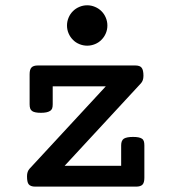

<svg xmlns="http://www.w3.org/2000/svg" viewBox="-20 -695 640 715"><path d="M357.9 -546.9Q348.1 -536.6 334 -530.8Q319.8 -524.9 304.7 -524.9Q289.6 -524.9 275.4 -530.8Q261.2 -536.6 251.5 -546.9Q241.2 -557.1 235.4 -570.8Q229.5 -584.5 229.5 -600.1Q229.5 -615.2 235.4 -629.2Q241.2 -643.1 251.5 -653.3Q261.7 -663.6 275.6 -669.4Q289.6 -675.3 304.7 -675.3Q319.8 -675.3 333.7 -669.4Q347.7 -663.6 357.9 -653.3Q368.2 -643.1 374 -629.2Q379.9 -615.2 379.9 -600.1Q379.9 -584.5 374 -570.8Q368.2 -557.1 357.9 -546.9ZM431.2 -77.6V-153.8Q431.2 -171.9 441.4 -178.7Q452.1 -185.1 475.6 -185.1Q499 -185.1 508.3 -178.7Q513.7 -175.3 515.6 -169.2Q517.6 -163.1 517.6 -153.8V-32.7Q517.6 -14.6 510.5 -7.3Q503.4 0 486.3 0H111.3Q93.3 0 86.4 -9.3Q80.6 -17.1 80.6 -38.6Q80.6 -56.6 90.3 -66.9L374 -373.5H176.3V-306.6Q176.3 -296.9 174.1 -291Q171.9 -285.2 166 -281.7Q155.3 -274.9 132.3 -274.9Q109.4 -274.9 100.1 -281.2Q94.7 -284.7 92.5 -290.8Q90.3 -296.9 90.3 -306.6V-418.5Q90.3 -436.5 97.4 -443.8Q104.5 -451.2 121.1 -451.2H483.4Q501 -451.2 507.3 -442.9Q514.2 -434.6 514.2 -412.6Q514.2 -394.5 504.4 -384.3L220.7 -77.6Z"/></svg>

Font: Courier Prime Medium
Style: Regular
Weight: 500
Designer: Alan Dague-Greene
Foundry: Quote-Unquote Apps
Version: Version 1.202